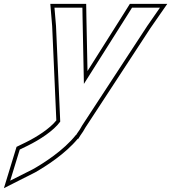

<svg xmlns="http://www.w3.org/2000/svg" viewBox="-149 -653 891 1000"><path d="M510.4 -568 538.6 -613H684.1L618.1 -518L278.6 1C271.4 14.9 262.6 28.5 252.7 41.8L247.5 50H246.3C182.6 130.3 79 196.3 23.1 228L-95.8 288L-46.2 126L-5.1 106C56.5 75.7 130 28.6 164.7 -19.6L142.7 -518L134.7 -613H280.2L280.9 -568L288 -216ZM493.5 -578.7 306.7 -283 300.9 -568.3 299.9 -633H113L122.7 -516.7L144.4 -25.9C110.5 16.7 43.5 59.7 -13.9 88L-62.8 111.8L-128.6 327L32.5 245.6L33 245.4C88.1 214.1 189.8 149.4 255.8 70H258.6L269.2 53.1C279.4 39.4 289.2 23.9 295.9 11.1L634.7 -506.8L722.4 -633H527.5Z"/></svg>

Font: Nordica Plus
Style: NordicaClassicRgCondOblOl
Weight: 500
Version: Version 1.01